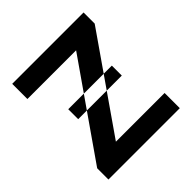

<svg xmlns="http://www.w3.org/2000/svg" viewBox="-192 -882 1037 1037"><g transform="rotate(-45 326.5 -363.5)"><path d="M425 -614H53V-730H598V-645L228 -113H600V3H55V-83ZM503 -419H170V-343H503Z"/></g></svg>

Font: Sinter Bold
Style: Regular
Weight: 700
Foundry: Adobe & rsms
Version: Version 1.000